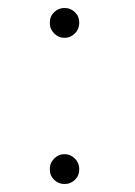

<svg xmlns="http://www.w3.org/2000/svg" viewBox="-20 -449 340 482"><path d="M105 -24Q105 -8 116 2.5Q127 13 142 13Q157 13 168 2.5Q179 -8 179 -24Q179 -40 168 -51Q157 -62 142 -62Q127 -62 116 -51Q105 -40 105 -24ZM105 -392Q105 -376 116 -365Q127 -354 142 -354Q157 -354 168 -365Q179 -376 179 -392Q179 -408 168 -418.5Q157 -429 142 -429Q127 -429 116 -418.5Q105 -408 105 -392Z"/></svg>

Font: Jost-300-LightPL
Style: Regular
Weight: 300
Version: Version 3.300; ttfautohint (v0.97) -l 8 -r 50 -G 200 -x 14 -